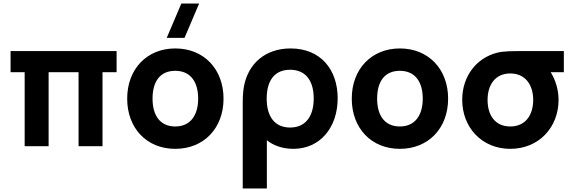

<svg xmlns="http://www.w3.org/2000/svg" viewBox="-20 -830 3251 1090"><path d="M120 0H256V-420H426V0H562V-420H642V-540H40V-420H120Z M975 15C1137 15 1249 -102 1249 -270C1249 -437 1138 -555 975 -555C815 -555 702 -439 702 -270C702 -103 812 15 975 15ZM846 -270C846 -364 886 -428 975 -428C1061 -428 1105 -366 1105 -270C1105 -177 1062 -112 975 -112C890 -112 846 -173 846 -270ZM926.5 -615H1027.5L1110.5 -810H1009.5Z M1358 -230V240H1495V-34C1531 -4 1585 15 1645 15C1798 15 1897 -107 1897 -272C1897 -435 1800 -555 1630 -555C1485 -555 1389 -468 1365 -340C1358 -303 1358 -266 1358 -230ZM1494 -270C1494 -368 1535 -434 1627 -434C1716 -434 1761 -371 1761 -271C1761 -173 1717 -106 1627 -106C1539 -106 1494 -169 1494 -270Z M2250 15C2412 15 2524 -102 2524 -270C2524 -437 2413 -555 2250 -555C2090 -555 1977 -439 1977 -270C1977 -103 2087 15 2250 15ZM2121 -270C2121 -364 2161 -428 2250 -428C2336 -428 2380 -366 2380 -270C2380 -177 2337 -112 2250 -112C2165 -112 2121 -173 2121 -270Z M2877 15C3039 15 3151 -107 3151 -263C3151 -322 3133 -377 3106.5 -420H3181V-540H2957C2889 -540 2840 -540 2803 -531C2682 -500 2604 -395 2604 -263C2604 -108 2714 15 2877 15ZM2748 -263C2748 -344 2788 -413 2877 -413C2963 -413 3007 -347 3007 -263C3007 -178 2964 -112 2877 -112C2792 -112 2748 -174 2748 -263Z"/></svg>

Font: Eudonet ExtraBold
Style: Regular
Weight: 800
Designer: Mikhail Sharanda
Foundry: Mikhail Sharanda
Version: Version 4.503;Glyphs 3.1.2 (3151)